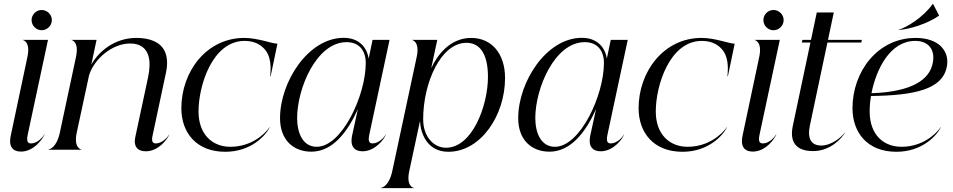

<svg xmlns="http://www.w3.org/2000/svg" viewBox="-20 -780 4965 1000"><path d="M123 -484.5 36 -73.5C24 -20 43.5 9.5 89.5 9.5C156.5 9.5 203 -57 212 -80H210.5C204.5 -66.5 174.5 -33 142 -33C122 -33 117.5 -47.5 125 -81.5L230 -572.5H98.5V-571.5C101 -571.5 139.5 -562.5 123 -484.5ZM197 -622.5C226 -622.5 250 -646.5 250 -675.5C250 -704 226 -728 197 -728C168.5 -728 144.5 -704 144.5 -675.5C144.5 -646.5 168.5 -622.5 197 -622.5Z M376 -484.5 291.5 -88.5C274.5 -10 237 -1.5 232 -1.5V0H404V-1.5C401.5 -1.5 363 -10 379.5 -88.5L444 -388.5C471.5 -475.5 566.5 -553.5 657.5 -553.5C711 -553.5 742.5 -529.5 754.5 -484C761.5 -455.5 760 -419 751 -376.5L684.5 -65.5C674.5 -20 694 8 739.5 8C806.5 8 853.5 -57 862 -80H861C854.5 -66.5 825 -33 792 -33C772.5 -33 769 -47.5 774.5 -73L844.5 -402C854 -446 851.5 -484.5 838 -513C816 -560 762.5 -582.5 690.5 -582.5C577.5 -582.5 494.5 -513 455.5 -443.5L483 -572.5H352V-571.5C354.5 -571.5 392.5 -562.5 376 -484.5Z M1153 10.5C1287.5 10.5 1362.5 -73 1385 -117L1384 -117.5C1357.5 -79.5 1287.5 -15.5 1179.5 -15.5C1089 -15.5 1014 -77 1014 -199.5C1014 -335 1086.5 -567 1254 -567C1311 -567 1346.5 -542.5 1367 -512.5C1398.5 -465 1387.5 -401.5 1387.5 -382.5H1389.5L1425 -552.5C1395.5 -552.5 1324.5 -582.5 1252 -582.5C1057 -582.5 924.5 -409 924.5 -215.5C925 -89 1002.5 10.5 1153 10.5Z M1601.5 10C1713 10 1791 -93.5 1844 -212L1813.5 -72.5C1802.5 -19.5 1824.5 8 1868 8C1935 8 1982 -57 1990.5 -80H1989.5C1983 -66.5 1953.5 -33 1920.5 -33C1901 -33 1896.5 -47.5 1904 -81.5L2009 -572.5H1920.5L1900 -474.5C1891.5 -533 1850 -583 1770 -583C1585 -583 1438.5 -353 1438.5 -164.5C1438.5 -49 1510 10 1601.5 10ZM1630 -15.5C1559.5 -15.5 1528 -82.5 1527.5 -165C1527.5 -320 1628.5 -560.5 1785 -560.5C1851 -560.5 1885 -516 1885 -452C1885 -283 1760.5 -15.5 1630 -15.5Z M1963.5 200H2135.5V198.5C2133 198.5 2094.5 189.5 2111.5 111.5L2167.5 -150C2170 -86.5 2204.5 10.5 2315 10.5C2484.5 10.5 2610.5 -179.5 2610.5 -373.5C2610.5 -500.5 2541 -582.5 2433.5 -582.5C2326 -582.5 2258.5 -495.5 2226 -425L2257.5 -572.5H2126V-571.5C2128.5 -571.5 2167 -562.5 2150.5 -484.5L2023 111.5C2006 190 1968.5 198.5 1963.5 198.5ZM2184 -159C2184 -349.5 2276.5 -557 2409 -557C2475 -557 2521 -506.5 2521.5 -381C2521.5 -228 2439 -10.5 2303 -10.5C2240.5 -10.5 2184 -66 2184 -159Z M2842 10C2953.5 10 3031.5 -93.5 3084.5 -212L3054 -72.5C3043 -19.5 3065 8 3108.5 8C3175.5 8 3222.5 -57 3231 -80H3230C3223.5 -66.5 3194 -33 3161 -33C3141.5 -33 3137 -47.5 3144.5 -81.5L3249.5 -572.5H3161L3140.5 -474.5C3132 -533 3090.5 -583 3010.5 -583C2825.5 -583 2679 -353 2679 -164.5C2679 -49 2750.5 10 2842 10ZM2870.5 -15.5C2800 -15.5 2768.5 -82.5 2768 -165C2768 -320 2869 -560.5 3025.5 -560.5C3091.5 -560.5 3125.5 -516 3125.5 -452C3125.5 -283 3001 -15.5 2870.5 -15.5Z M3534.5 10.5C3669 10.5 3744 -73 3766.5 -117L3765.5 -117.5C3739 -79.5 3669 -15.5 3561 -15.5C3470.5 -15.5 3395.5 -77 3395.5 -199.5C3395.5 -335 3468 -567 3635.5 -567C3692.5 -567 3728 -542.5 3748.5 -512.5C3780 -465 3769 -401.5 3769 -382.5H3771L3806.5 -552.5C3777 -552.5 3706 -582.5 3633.5 -582.5C3438.5 -582.5 3306 -409 3306 -215.5C3306.5 -89 3384 10.5 3534.5 10.5Z M3934.5 -484.5 3847.5 -73.5C3835.5 -20 3855 9.5 3901 9.5C3968 9.5 4014.5 -57 4023.5 -80H4022C4016 -66.5 3986 -33 3953.5 -33C3933.5 -33 3929 -47.5 3936.5 -81.5L4041.5 -572.5H3910V-571.5C3912.5 -571.5 3951 -562.5 3934.5 -484.5ZM4008.5 -622.5C4037.5 -622.5 4061.5 -646.5 4061.5 -675.5C4061.5 -704 4037.5 -728 4008.5 -728C3980 -728 3956 -704 3956 -675.5C3956 -646.5 3980 -622.5 4008.5 -622.5Z M4198.5 -128 4289.5 -558.5H4465.5L4469 -572.5H4292.5L4322.5 -715H4234L4204 -572.5H4159.5L4156 -558.5H4201L4109 -123.5C4087 -18 4152 7 4214 7C4306 7 4364 -60 4381 -89H4379.5C4361.5 -64 4308.5 -21 4255.5 -22C4206.5 -23 4183 -56 4198.5 -128Z M4420 -215.5C4420.5 -89 4498 10.5 4648.5 10.5C4783 10.5 4858 -73 4880.5 -117L4879.5 -117.5C4853 -79.5 4783 -15.5 4675 -15.5C4584 -15.5 4509.5 -76 4509.5 -199.5C4509.5 -224 4511.5 -252 4516.5 -280C4738.5 -283 4892 -312.5 4912 -436.5C4925 -510.5 4873.5 -582.5 4749 -582.5C4552.5 -582.5 4420 -409 4420 -215.5ZM4519 -294.5C4544 -422 4617 -567 4747 -567C4814.5 -567 4851.5 -522.5 4838.5 -454.5C4824 -366.5 4731.5 -301.5 4519 -294.5ZM4838.5 -760C4788 -689 4703 -637.5 4660 -625L4661 -624C4719.5 -627.5 4813.5 -658 4870 -698L4871 -699.5L4839.5 -760Z"/></svg>

Font: Beautique Display Italic
Style: Regular
Weight: 400
Italic angle: -12°
Designer: Nhat-Quang Ngo
Version: Version 1.100;Glyphs 3.2.3 (3260)